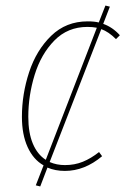

<svg xmlns="http://www.w3.org/2000/svg" viewBox="-20 -606 459 692"><path d="M412 -479 398 -465Q371 -492 345 -501L159 -22Q184 -11 214 -11Q249 -11 278.5 -23Q308 -35 337 -58L348 -43Q285 10 214 10Q179 10 151 -2L125 66L109 62L137 -10Q100 -31 79.5 -76Q59 -121 59 -185Q59 -267 85 -346Q111 -425 164.5 -477Q218 -529 296 -529Q320 -529 336 -525L360 -586L376 -582L352 -520Q386 -508 412 -479ZM329 -506Q314 -509 295 -509Q224 -509 176 -460Q128 -411 105 -336.5Q82 -262 82 -185Q82 -127 98.5 -88Q115 -49 145 -30Z"/></svg>

Font: Fira Sans Condensed Thin
Style: Italic
Weight: 250
Width: 3
Italic angle: -8°
Designer: Carrois Corporate & Edenspiekermann AG
Foundry: Carrois Corporate GbR & Edenspiekermann AG
Version: Version 4.203